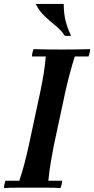

<svg xmlns="http://www.w3.org/2000/svg" viewBox="-26 -951 477 973"><path d="M-6 2Q-6 -6 -3.5 -17Q-1 -28 2 -35H72Q87 -80 98.5 -124.5Q110 -169 119 -210L179 -490Q188 -533 195 -575.5Q202 -618 206 -665H136Q136 -673 138.5 -684Q141 -695 144 -702Q178 -701 215.5 -700.5Q253 -700 287 -700Q322 -700 359 -700.5Q396 -701 431 -702Q431 -695 428.5 -684Q426 -673 423 -665H353Q339 -620 328 -579Q317 -538 306 -490L246 -210Q239 -172 231.5 -129Q224 -86 219 -35H289Q289 -28 286.5 -17Q284 -6 281 2Q247 0 210 0Q173 0 138 0Q104 0 66.5 0Q29 0 -6 2ZM155 -931H297Q297 -882 306.5 -845Q316 -808 334 -770Q318 -767 302 -770Q284 -798 256 -820.5Q228 -843 200 -869.5Q172 -896 155 -931Z"/></svg>

Font: Poltawski Nowy Medium
Style: Italic
Weight: 500
Italic angle: -12°
Version: Version 1.001;gftools[0.9.25]